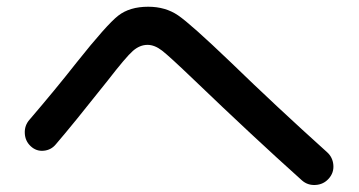

<svg xmlns="http://www.w3.org/2000/svg" viewBox="-20 -625 1040 556"><path d="M141.6 -207Q127.9 -190.4 106.4 -188.5Q85 -186.5 68.8 -201.7Q52.7 -216.8 51.8 -239.3Q50.8 -261.7 65.4 -278.3Q141.6 -367.2 202.1 -444.3Q289.1 -553.7 322.3 -579.6Q355.5 -605.5 409.2 -605.5Q459 -605.5 495.6 -580.6Q532.2 -555.7 647.5 -445.3Q779.3 -317.4 926.8 -184.6Q943.4 -169.9 945.3 -147.5Q947.3 -125 932.1 -107.9Q917 -90.8 894 -89.4Q871.1 -87.9 854.5 -102.5Q713.9 -228.5 541 -394.5Q470.7 -461.9 449.2 -478.5Q427.7 -495.1 407.2 -495.1Q384.8 -495.1 364.7 -477.5Q344.7 -460 291 -390.6Q190.4 -263.7 141.6 -207Z"/></svg>

Font: Rounded Mgen+ 1m medium
Style: Regular
Weight: 500
Designer: [Source Han Sans]
Ryoko NISHIZUKA  (kana & ideographs); Paul D. Hunt (Latin, Greek & Cyrillic); Wenlong ZHANG  (bopomofo
Version: Version 1.059.20150602